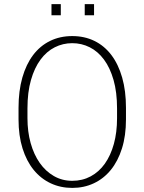

<svg xmlns="http://www.w3.org/2000/svg" viewBox="-20 -895 696 925"><path d="M586.9 -319.8Q586.9 -241.2 567.6 -179.9Q548.3 -118.7 513.9 -76.4Q479.5 -34.2 432.1 -12Q384.8 10.3 328.1 10.3Q271.5 10.3 224.1 -12Q176.8 -34.2 142.3 -76.4Q107.9 -118.7 88.6 -179.9Q69.3 -241.2 69.3 -319.8V-375.5Q69.3 -457 87.6 -521.2Q106 -585.4 139.6 -629.9Q173.3 -674.3 221.2 -697.8Q269 -721.2 328.1 -721.2Q387.2 -721.2 435.1 -697.8Q482.9 -674.3 516.6 -629.9Q550.3 -585.4 568.6 -521.2Q586.9 -457 586.9 -375.5ZM543.9 -372.6Q543.9 -450.7 527.1 -509.5Q510.3 -568.4 481 -607.9Q451.7 -647.5 412.4 -667.2Q373 -687 328.1 -687Q283.2 -687 243.9 -667.2Q204.6 -647.5 175.3 -607.9Q146 -568.4 129.2 -509.5Q112.3 -450.7 112.3 -372.6V-325.7Q112.3 -260.7 127.7 -205.6Q143.1 -150.4 171.4 -110.1Q199.7 -69.8 239.5 -46.9Q279.3 -23.9 328.1 -23.9Q377 -23.9 417 -45.4Q457 -66.9 485.1 -106.4Q513.2 -146 528.6 -201.7Q543.9 -257.3 543.9 -325.7ZM272.9 -821.3H228V-875H272.9ZM433.1 -821.3H388.2V-875H433.1Z"/></svg>

Font: Ufes Sans Thin
Style: Regular
Weight: 100
Designer: Ricardo Esteves & Thais Bronze
Foundry: ProDesignUfes - Ricardo Esteves, Thais Bronze (This is a derivative work, based on Roboto family, by Christian Robertson
Version: Version 2.0